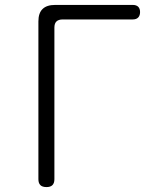

<svg xmlns="http://www.w3.org/2000/svg" viewBox="-20 -750 640 780"><path d="M169 10Q152 10 144 2Q136 -6 136 -22V-663Q136 -697 153 -713.5Q170 -730 204 -730H519Q534 -730 541.5 -722.5Q549 -715 549 -701Q549 -687 541.5 -679Q534 -671 519 -671H235Q218 -671 209.5 -663Q201 -655 201 -638V-22Q201 -6 193 2Q185 10 169 10Z"/></svg>

Font: Maple Mono ExtraLight
Style: Regular
Weight: 275
Monospace: yes
Designer: subframe7536
Version: Version 7.000